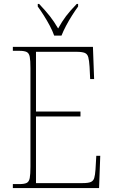

<svg xmlns="http://www.w3.org/2000/svg" viewBox="-20 -951 575 971"><path d="M45 0V-20H78Q103 -20 115 -26Q127 -32 130.5 -51Q134 -70 134 -108V-606Q134 -645 130.5 -663.5Q127 -682 115 -688Q103 -694 78 -694H45V-714H450L456 -551H436L433 -613Q431 -645 426.5 -661.5Q422 -678 408.5 -683.5Q395 -689 366 -689H162V-387H387V-362H162V-25H398Q426 -25 439 -30.5Q452 -36 456.5 -50.5Q461 -65 463 -94L467 -163H487L481 0ZM254 -771Q246 -794 232 -820.5Q218 -847 201.5 -873Q185 -899 171 -918V-931H178Q211 -896 232 -869.5Q253 -843 274 -807Q294 -843 314 -869.5Q334 -896 368 -931H375V-918Q361 -899 344.5 -873Q328 -847 314 -820.5Q300 -794 291 -771Z"/></svg>

Font: Noto Serif Hebrew SemiCondensed Thin
Style: Regular
Weight: 100
Width: 4
Designer: Monotype Design Team
Foundry: Monotype Imaging Inc.
Version: Version 2.004; ttfautohint (v1.8.4.7-5d5b)